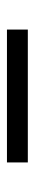

<svg xmlns="http://www.w3.org/2000/svg" viewBox="206 -246 100 552"><g transform="rotate(90 256.0 30.0)"><path d="M65 60V0H447V60Z"/></g></svg>

Font: Rising Sun Light
Style: Regular
Weight: 300
Designer: Matt McInerney, Pablo Impallari, Rodrigo Fuenzalida (Raleway font), Stephen Hutchings (Greek), Cristiano Sobral (main ch
Foundry: The Rising Sun Project Authors
Version: Version 4.327; ttfautohint (v1.8.4.7-5d5b-dirty)